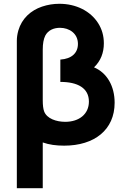

<svg xmlns="http://www.w3.org/2000/svg" viewBox="-20 -755 656 1015"><path d="M69 240H206V-2C239.5 10 277 15 319 15C479 15 586 -68.5 586 -212C586 -299.5 546 -370 477 -399C512.5 -432.5 529 -476.5 529 -526C529 -565.5 519 -601 498.5 -633C458 -696.5 382.5 -735 294 -735C262 -735 231.5 -730 202 -720C143 -700 95.5 -657.5 77 -594C71.5 -574.5 69 -556.5 69 -540ZM325 -111C278.5 -111 227 -127.5 213 -167C208.5 -179.5 206 -199 206 -225V-493C206 -524.5 210.5 -548.5 219 -566C234.5 -596 265 -608 297 -608C347 -608 392 -577.5 392 -523C392 -475 359 -444 299 -440V-322C390.5 -322 450 -289.5 450 -218C450 -152.5 399 -111 325 -111Z"/></svg>

Font: Vela Sans ExtBd
Style: Regular
Weight: 800
Designer: Principal design: Mikhail Sharanda - project Manrope.
Design modification: Ravid Balaliev
Foundry: Mikhail Sharanda
Version: Version 1.001